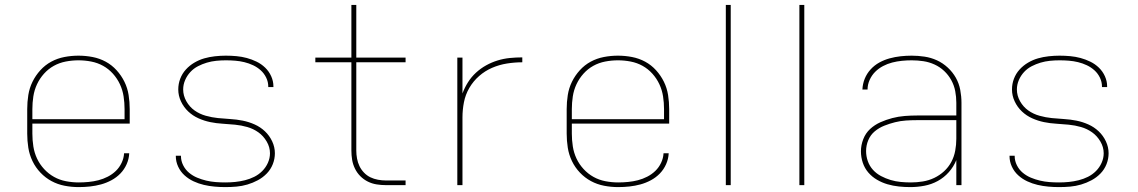

<svg xmlns="http://www.w3.org/2000/svg" viewBox="-20 -755 4640 783"><path d="M301 8Q272 8 243.5 2.5Q215 -3 190 -16.5Q165 -30 145 -51Q125 -72 112.5 -98Q100 -124 95.5 -152.5Q91 -181 91 -210V-310Q91 -339 95.5 -367.5Q100 -396 112.5 -421.5Q125 -447 144.5 -468.5Q164 -490 189 -503.5Q214 -517 242.5 -522.5Q271 -528 300 -528Q329 -528 357.5 -522.5Q386 -517 411 -503.5Q436 -490 455.5 -468.5Q475 -447 487.5 -421.5Q500 -396 504.5 -367.5Q509 -339 509 -310V-251H112V-210Q112 -184 116 -158Q120 -132 131 -108.5Q142 -85 160 -65.5Q178 -46 200.5 -33.5Q223 -21 249 -16Q275 -11 301 -11Q321 -11 341.5 -13Q362 -15 381.5 -20Q401 -25 419.5 -34.5Q438 -44 452.5 -58Q467 -72 476 -91Q485 -110 486 -130H507Q506 -107 496.5 -85.5Q487 -64 471 -47.5Q455 -31 434.5 -20Q414 -9 392 -3Q370 3 347 5.5Q324 8 301 8ZM112 -269H488V-310Q488 -336 484 -362Q480 -388 469 -411.5Q458 -435 440.5 -454.5Q423 -474 400.5 -486.5Q378 -499 352 -504Q326 -509 300 -509Q274 -509 248 -504Q222 -499 199.5 -486.5Q177 -474 159.5 -454.5Q142 -435 131 -411.5Q120 -388 116 -362Q112 -336 112 -310Z M899 8Q877 8 855 6Q833 4 811.5 -1Q790 -6 769.5 -15.5Q749 -25 732.5 -40Q716 -55 706.5 -75.5Q697 -96 697 -118V-120H718V-118Q718 -99 727 -81Q736 -63 751 -50.5Q766 -38 784 -30.5Q802 -23 821 -18.5Q840 -14 859.5 -12.5Q879 -11 899 -11Q919 -11 939 -13Q959 -15 979 -20Q999 -25 1017 -34Q1035 -43 1049.5 -57.5Q1064 -72 1072.5 -91Q1081 -110 1081 -130Q1081 -155 1067.5 -178Q1054 -201 1033.5 -215.5Q1013 -230 988.5 -237Q964 -244 938.5 -246.5Q913 -249 887.5 -250.5Q862 -252 837.5 -257Q813 -262 789.5 -272.5Q766 -283 747.5 -300.5Q729 -318 718 -341.5Q707 -365 707 -390Q707 -413 715 -434Q723 -455 738 -471.5Q753 -488 772.5 -499.5Q792 -511 813 -517Q834 -523 856.5 -525.5Q879 -528 901 -528Q923 -528 944.5 -526Q966 -524 986.5 -518.5Q1007 -513 1026.5 -503.5Q1046 -494 1061.5 -479Q1077 -464 1086 -444Q1095 -424 1095 -403V-400H1074V-402Q1074 -421 1065.5 -438.5Q1057 -456 1043 -468.5Q1029 -481 1012 -489Q995 -497 976.5 -501.5Q958 -506 939 -507.5Q920 -509 901 -509Q881 -509 861.5 -507Q842 -505 823.5 -499.5Q805 -494 787.5 -485Q770 -476 756.5 -461.5Q743 -447 735 -428.5Q727 -410 727 -390Q727 -365 740 -342Q753 -319 773.5 -304.5Q794 -290 819 -283Q844 -276 869 -273.5Q894 -271 919.5 -269.5Q945 -268 970 -263Q995 -258 1018.5 -247.5Q1042 -237 1060.5 -219.5Q1079 -202 1090 -178.5Q1101 -155 1101 -130Q1101 -107 1092.5 -85.5Q1084 -64 1068 -47.5Q1052 -31 1031.5 -20Q1011 -9 989 -2.5Q967 4 944.5 6Q922 8 899 8Z M1634 0H1554Q1535 0 1516 -3Q1497 -6 1480 -14.5Q1463 -23 1449.5 -36.5Q1436 -50 1427.5 -67.5Q1419 -85 1416 -103.5Q1413 -122 1413 -141V-501H1266V-520H1413V-735H1433V-520H1634V-501H1433V-141Q1433 -125 1436 -108.5Q1439 -92 1446 -77.5Q1453 -63 1464.5 -51Q1476 -39 1490.5 -32Q1505 -25 1521.5 -22Q1538 -19 1554 -19H1634Z M1845 0V-520H1866V-374Q1875 -398 1888.5 -419.5Q1902 -441 1921 -458.5Q1940 -476 1962.5 -488.5Q1985 -501 2009.5 -508.5Q2034 -516 2059.5 -518.5Q2085 -521 2110 -521V-501Q2079 -501 2047.5 -496Q2016 -491 1987 -478.5Q1958 -466 1934 -445Q1910 -424 1894 -396.5Q1878 -369 1872 -338Q1866 -307 1866 -276V0Z M2501 8Q2472 8 2443.5 2.5Q2415 -3 2390 -16.5Q2365 -30 2345 -51Q2325 -72 2312.5 -98Q2300 -124 2295.5 -152.5Q2291 -181 2291 -210V-310Q2291 -339 2295.5 -367.5Q2300 -396 2312.5 -421.5Q2325 -447 2344.5 -468.5Q2364 -490 2389 -503.5Q2414 -517 2442.5 -522.5Q2471 -528 2500 -528Q2529 -528 2557.5 -522.5Q2586 -517 2611 -503.5Q2636 -490 2655.5 -468.5Q2675 -447 2687.5 -421.5Q2700 -396 2704.5 -367.5Q2709 -339 2709 -310V-251H2312V-210Q2312 -184 2316 -158Q2320 -132 2331 -108.5Q2342 -85 2360 -65.5Q2378 -46 2400.5 -33.5Q2423 -21 2449 -16Q2475 -11 2501 -11Q2521 -11 2541.5 -13Q2562 -15 2581.5 -20Q2601 -25 2619.5 -34.5Q2638 -44 2652.5 -58Q2667 -72 2676 -91Q2685 -110 2686 -130H2707Q2706 -107 2696.5 -85.5Q2687 -64 2671 -47.5Q2655 -31 2634.5 -20Q2614 -9 2592 -3Q2570 3 2547 5.5Q2524 8 2501 8ZM2312 -269H2688V-310Q2688 -336 2684 -362Q2680 -388 2669 -411.5Q2658 -435 2640.5 -454.5Q2623 -474 2600.5 -486.5Q2578 -499 2552 -504Q2526 -509 2500 -509Q2474 -509 2448 -504Q2422 -499 2399.5 -486.5Q2377 -474 2359.5 -454.5Q2342 -435 2331 -411.5Q2320 -388 2316 -362Q2312 -336 2312 -310Z M2940 0V-735H2960V0Z M3240 0V-735H3260V0Z M3692 8Q3669 8 3645.5 5.5Q3622 3 3599.5 -3.5Q3577 -10 3556.5 -22Q3536 -34 3521 -51.5Q3506 -69 3498.5 -91.5Q3491 -114 3491 -138Q3491 -163 3500.5 -187.5Q3510 -212 3528.5 -229Q3547 -246 3570.5 -256.5Q3594 -267 3619 -273.5Q3644 -280 3669.5 -282Q3695 -284 3720 -284H3880V-336Q3880 -360 3875.5 -383.5Q3871 -407 3859.5 -428Q3848 -449 3830.5 -465.5Q3813 -482 3791 -492Q3769 -502 3745.5 -505.5Q3722 -509 3698 -509Q3678 -509 3658 -507Q3638 -505 3618.5 -500Q3599 -495 3581 -485.5Q3563 -476 3549 -462Q3535 -448 3526.5 -429Q3518 -410 3518 -390H3497Q3498 -413 3506.5 -434Q3515 -455 3530.5 -472Q3546 -489 3566 -500Q3586 -511 3608 -517Q3630 -523 3652.5 -525.5Q3675 -528 3698 -528Q3724 -528 3750.5 -524Q3777 -520 3801 -509Q3825 -498 3845 -479.5Q3865 -461 3878 -438Q3891 -415 3896 -388.5Q3901 -362 3901 -336V0H3880V-102Q3869 -75 3849.5 -53Q3830 -31 3804.5 -17Q3779 -3 3750 2.5Q3721 8 3692 8ZM3695 -11Q3719 -11 3743.5 -15Q3768 -19 3790 -29.5Q3812 -40 3830 -56.5Q3848 -73 3859.5 -94.5Q3871 -116 3875.5 -140.5Q3880 -165 3880 -189V-265H3720Q3697 -265 3674.5 -263.5Q3652 -262 3630 -256.5Q3608 -251 3586.5 -242.5Q3565 -234 3547.5 -219.5Q3530 -205 3521 -183.5Q3512 -162 3512 -139Q3512 -118 3519 -98Q3526 -78 3540 -62.5Q3554 -47 3573 -37Q3592 -27 3612 -21Q3632 -15 3653 -13Q3674 -11 3695 -11Z M4299 8Q4277 8 4255 6Q4233 4 4211.5 -1Q4190 -6 4169.5 -15.5Q4149 -25 4132.5 -40Q4116 -55 4106.5 -75.5Q4097 -96 4097 -118V-120H4118V-118Q4118 -99 4127 -81Q4136 -63 4151 -50.5Q4166 -38 4184 -30.5Q4202 -23 4221 -18.5Q4240 -14 4259.5 -12.5Q4279 -11 4299 -11Q4319 -11 4339 -13Q4359 -15 4379 -20Q4399 -25 4417 -34Q4435 -43 4449.5 -57.5Q4464 -72 4472.5 -91Q4481 -110 4481 -130Q4481 -155 4467.5 -178Q4454 -201 4433.5 -215.5Q4413 -230 4388.5 -237Q4364 -244 4338.5 -246.5Q4313 -249 4287.5 -250.5Q4262 -252 4237.5 -257Q4213 -262 4189.5 -272.5Q4166 -283 4147.5 -300.5Q4129 -318 4118 -341.5Q4107 -365 4107 -390Q4107 -413 4115 -434Q4123 -455 4138 -471.5Q4153 -488 4172.5 -499.5Q4192 -511 4213 -517Q4234 -523 4256.5 -525.5Q4279 -528 4301 -528Q4323 -528 4344.5 -526Q4366 -524 4386.5 -518.5Q4407 -513 4426.5 -503.5Q4446 -494 4461.5 -479Q4477 -464 4486 -444Q4495 -424 4495 -403V-400H4474V-402Q4474 -421 4465.5 -438.5Q4457 -456 4443 -468.5Q4429 -481 4412 -489Q4395 -497 4376.5 -501.5Q4358 -506 4339 -507.5Q4320 -509 4301 -509Q4281 -509 4261.5 -507Q4242 -505 4223.5 -499.5Q4205 -494 4187.5 -485Q4170 -476 4156.5 -461.5Q4143 -447 4135 -428.5Q4127 -410 4127 -390Q4127 -365 4140 -342Q4153 -319 4173.5 -304.5Q4194 -290 4219 -283Q4244 -276 4269 -273.5Q4294 -271 4319.5 -269.5Q4345 -268 4370 -263Q4395 -258 4418.5 -247.5Q4442 -237 4460.5 -219.5Q4479 -202 4490 -178.5Q4501 -155 4501 -130Q4501 -107 4492.5 -85.5Q4484 -64 4468 -47.5Q4452 -31 4431.5 -20Q4411 -9 4389 -2.5Q4367 4 4344.5 6Q4322 8 4299 8Z"/></svg>

Font: Iosevka Aile Thin
Style: Regular
Weight: 100
Designer: Belleve Invis
Foundry: Belleve Invis
Version: Version 31.1.0; ttfautohint (v1.8.4)